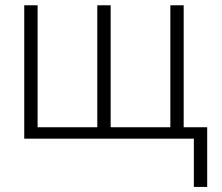

<svg xmlns="http://www.w3.org/2000/svg" viewBox="-20 -533 853 738"><path d="M73.2 0V-512.7H124.5V-43.9H354V-512.7H405.3V-43.9H634.8V-512.7H686V-43.9H776.4V185.5H725.1V0Z"/></svg>

Font: Sansation Light
Style: Light
Weight: 300
Designer: Bernd Montag
Version: Version 1.301